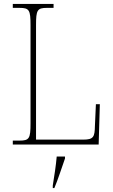

<svg xmlns="http://www.w3.org/2000/svg" viewBox="-20 -734 574 975"><path d="M45 0H481L487 -205H467L462 -94C461 -39 455 -25 403 -25H163V-606C163 -683 169 -694 219 -694H252V-714H45V-694H79C129 -694 135 -683 135 -606V-108C135 -31 129 -20 79 -20H45ZM248 208V221H256C273 182 295 113 310 71V61H268C264 108 256 158 248 208Z"/></svg>

Font: Noto Serif SemiCondensed Thin
Style: Regular
Weight: 100
Width: 4
Designer: Monotype Design Team
Foundry: Monotype Imaging Inc.
Version: Version 2.015